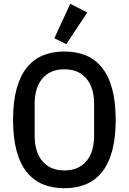

<svg xmlns="http://www.w3.org/2000/svg" viewBox="-20 -982 680 1014"><path d="M320 12Q257 12 207 -8.5Q157 -29 121.5 -73Q86 -117 67.5 -185.5Q49 -254 49 -349Q49 -444 67.5 -512.5Q86 -581 121.5 -625Q157 -669 207 -689.5Q257 -710 320 -710Q383 -710 433 -689.5Q483 -669 518.5 -625Q554 -581 572.5 -512.5Q591 -444 591 -349Q591 -254 572.5 -185.5Q554 -117 518.5 -73Q483 -29 433 -8.5Q383 12 320 12ZM320 -82Q395 -82 436 -130.5Q477 -179 477 -265V-433Q477 -519 436 -567.5Q395 -616 320 -616Q245 -616 204 -567.5Q163 -519 163 -433V-265Q163 -179 204 -130.5Q245 -82 320 -82ZM330 -749 267 -780 351 -962 441 -916Z"/></svg>

Font: IBM Plex Sans Cond Medm
Style: Regular
Weight: 500
Width: 3
Designer: Mike Abbink, Paul van der Laan, Pieter van Rosmalen
Foundry: Bold Monday
Version: Version 1.3